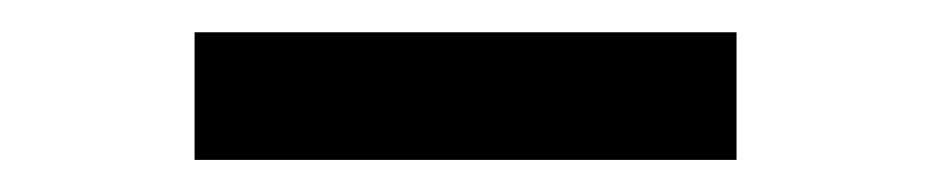

<svg xmlns="http://www.w3.org/2000/svg" viewBox="-20 -727 576 119"><path d="M436.5 -627.9H100.6V-707H436.5Z"/></svg>

Font: WEMIX Pretendard
Style: Bold
Weight: 700
Designer: Base glyphs from Inter by Rasmus Andersson; Hangeul glyphs from Noto Sans CJK(Source Han Sans) by Jang Soo-young and Kan
Foundry: Kil Hyung-jin
Version: Version 1.000